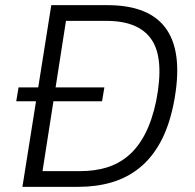

<svg xmlns="http://www.w3.org/2000/svg" viewBox="-20 -725 758 745"><path d="M67 0 179 -705H397Q564 -705 628 -608.5Q692 -512 653 -319Q635 -232 601.5 -171.5Q568 -111 520.5 -73Q473 -35 413.5 -17.5Q354 0 284 0ZM145 -61H291Q347 -61 393.5 -75Q440 -89 477.5 -120.5Q515 -152 542.5 -204.5Q570 -257 586 -333Q618 -496 569 -570Q520 -644 393 -644H236ZM43 -332 52 -386H385L376 -332Z"/></svg>

Font: Nunito Sans 7pt SemiCondensed Light
Style: Italic
Weight: 300
Width: 4
Italic angle: -9°
Designer: Vernon Adams
Foundry: Vernon Adams
Version: Version 3.101;gftools[0.9.27]